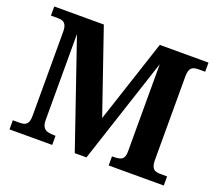

<svg xmlns="http://www.w3.org/2000/svg" viewBox="-119 -881 1190 1048"><g transform="rotate(20 476.0 -357.0)"><path d="M28 0V-53H70Q83.7 -53 95.2 -57Q106.7 -61.1 113.8 -74Q121 -87 121 -113V-600Q121 -626.9 113.8 -639.9Q106.7 -652.9 95.2 -657Q83.7 -661 70 -661H28V-714H316L482 -231L641 -714H924V-661H882Q868.1 -661 856 -656.5Q844 -652 837.5 -638.5Q831 -624.9 831 -596V-118Q831 -90 837.5 -76Q844 -62 856 -57.5Q868.1 -53 882 -53H924V0H604V-53H614Q635 -53 649 -57Q663 -61 670 -73Q677 -85 677 -109V-615L475 0H407L196 -615V-118Q196 -90 204.7 -76Q213.5 -62 230.4 -57.5Q247.4 -53 270 -53H276V0Z"/></g></svg>

Font: Noto Serif Tamil
Style: Italic
Weight: 400
Italic angle: -12°
Designer: Indian Type Foundry, Tom Grace, and the Monotype Design Team
Foundry: Monotype Imaging Inc.
Version: Version 2.003